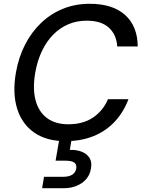

<svg xmlns="http://www.w3.org/2000/svg" viewBox="-20 -732 756 1012"><path d="M325 12Q225 12 160 -33.5Q95 -79 70 -160.5Q45 -242 64 -350Q78 -430 112 -496.5Q146 -563 197 -611.5Q248 -660 312.5 -686Q377 -712 453 -712Q574 -712 639.5 -653Q705 -594 706 -487H598Q594 -549 554 -586Q514 -623 437 -623Q385 -623 341 -604.5Q297 -586 261.5 -550.5Q226 -515 201.5 -464Q177 -413 166 -350Q151 -265 167.5 -203.5Q184 -142 228 -109.5Q272 -77 340 -77Q418 -77 470.5 -112.5Q523 -148 549 -209H657Q631 -140 584 -90Q537 -40 471.5 -14Q406 12 325 12ZM202 260 212 200H311Q343 200 360.5 189Q378 178 382 156Q385 135 371.5 125Q358 115 326 115H273L294 -7H359L348 58Q384 57 411.5 68Q439 79 452.5 101.5Q466 124 459 158Q454 190 433.5 213Q413 236 382.5 248Q352 260 317 260Z"/></svg>

Font: DM Sans 9pt Medium
Style: Italic
Weight: 500
Italic angle: -10°
Version: Version 4.004;gftools[0.9.30]